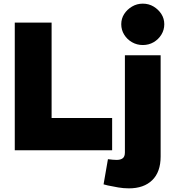

<svg xmlns="http://www.w3.org/2000/svg" viewBox="-20 -824 952 1053"><path d="M61 0V-700H263V-177H595V0ZM687 209Q657 209 628.5 204Q600 199 571 193L548 187L572 49L581 50Q589 51 599 52Q609 53 620 53Q641 53 653 44Q665 35 665 12V-521H861V34Q861 119 815 164Q769 209 687 209ZM763 -577Q731 -577 704 -592.5Q677 -608 661 -634Q645 -660 645 -691Q645 -722 661 -747Q677 -772 704 -788Q731 -804 763 -804Q796 -804 822.5 -788Q849 -772 865 -747Q881 -722 881 -691Q881 -660 865 -634Q849 -608 822.5 -592.5Q796 -577 763 -577Z"/></svg>

Font: REM ExtraBold
Style: Regular
Weight: 800
Designer: Octavio Pardo
Foundry: Ashler Design
Version: Version 1.005;gftools[0.9.28]